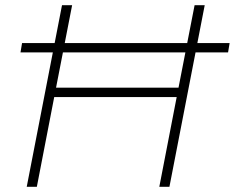

<svg xmlns="http://www.w3.org/2000/svg" viewBox="-20 -720 905 740"><path d="M59 -518 65 -554H865L859 -518ZM83 0 219 -700H258L196 -382H668L730 -700H769L633 0H594L661 -346H189L122 0Z"/></svg>

Font: REM Thin
Style: Italic
Weight: 250
Italic angle: -11°
Designer: Octavio Pardo
Foundry: Ashler Design
Version: Version 1.005;gftools[0.9.28]